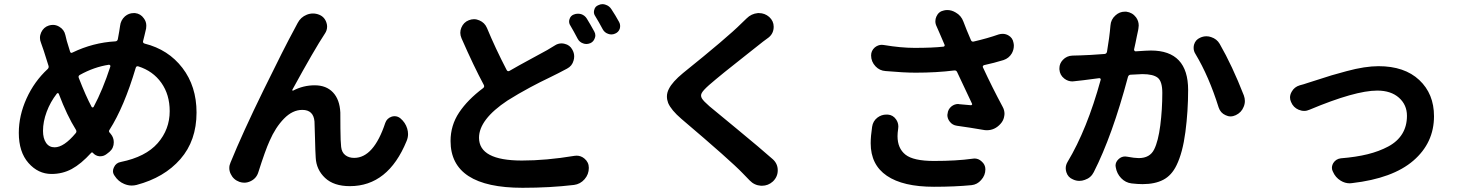

<svg xmlns="http://www.w3.org/2000/svg" viewBox="-20 -850 7040 922"><path d="M242.2 -142.6Q287.1 -142.6 343.8 -210.9Q349.6 -217.8 344.7 -226.6Q301.8 -294.9 262.7 -398.4Q261.7 -402.3 258.3 -402.8Q254.9 -403.3 252.9 -400.4Q221.7 -360.4 204.1 -313Q186.5 -265.6 186.5 -221.7Q186.5 -185.5 201.2 -164.1Q215.8 -142.6 242.2 -142.6ZM509.8 -530.3Q510.7 -534.2 508.8 -536.6Q506.8 -539.1 502.9 -539.1Q431.6 -528.3 363.3 -490.2Q354.5 -485.4 358.4 -475.6Q392.6 -387.7 419.9 -336.9Q421.9 -334 424.8 -334Q427.7 -334 429.7 -336.9Q473.6 -418.9 509.8 -530.3ZM673.8 -679.7 667 -652.3Q665 -643.6 674.8 -640.6Q788.1 -612.3 856 -523.9Q923.8 -435.5 923.8 -309.6Q923.8 -174.8 846.2 -85.9Q768.6 2.9 635.7 38.1Q624 41 612.3 41Q594.7 41 576.2 33.2Q547.9 21.5 530.3 -5.9Q522.5 -16.6 522.5 -28.3Q522.5 -37.1 527.3 -46.9Q537.1 -68.4 560.5 -72.3Q679.7 -96.7 737.3 -162.6Q794.9 -228.5 794.9 -316.4Q794.9 -395.5 754.9 -452.1Q714.8 -508.8 644.5 -531.2Q634.8 -534.2 631.8 -524.4Q576.2 -336.9 505.9 -226.6Q501 -219.7 505.9 -213.9Q508.8 -210 511.7 -207Q526.4 -189.5 526.4 -167Q526.4 -138.7 505.9 -121.1L492.2 -110.4Q478.5 -99.6 461.9 -99.6Q460 -99.6 457 -99.6Q438.5 -101.6 425.8 -116.2Q421.9 -120.1 418 -116.2Q369.1 -62.5 324.7 -38.6Q280.3 -14.6 227.5 -14.6Q163.1 -14.6 116.7 -67.4Q70.3 -120.1 70.3 -211.9Q70.3 -294.9 107.4 -377Q144.5 -459 209 -518.6Q215.8 -525.4 212.9 -534.2Q198.2 -579.1 190.4 -605.5Q183.6 -626 176.8 -644.5Q171.9 -656.2 171.9 -668Q171.9 -681.6 177.7 -694.3Q189.5 -719.7 214.8 -727.5Q224.6 -730.5 234.4 -730.5Q250 -730.5 264.6 -721.7Q288.1 -708 293.9 -681.6Q296.9 -671.9 300.8 -653.3Q307.6 -628.9 316.4 -602.5Q319.3 -592.8 328.1 -597.7Q426.8 -645.5 534.2 -651.4Q543.9 -652.3 545.9 -662.1Q549.8 -681.6 552.7 -700.2Q554.7 -710.9 556.6 -725.6Q559.6 -752.9 580.1 -771.5Q598.6 -787.1 621.1 -787.1Q625 -787.1 628.9 -787.1Q655.3 -784.2 670.9 -761.7Q682.6 -746.1 682.6 -726.6Q682.6 -719.7 681.6 -712.9Q675.8 -688.5 673.8 -679.7Z M1409.2 -739.3Q1423.8 -767.6 1453.1 -779.3Q1467.8 -785.2 1482.9 -785.2Q1498 -785.2 1512.7 -779.3Q1539.1 -768.6 1547.9 -740.2Q1550.8 -731.4 1550.8 -722.7Q1550.8 -704.1 1540 -688.5Q1490.2 -613.3 1383.8 -418.9Q1382.8 -417 1384.3 -415.5Q1385.7 -414.1 1387.7 -415Q1436.5 -440.4 1491.2 -440.4Q1546.9 -440.4 1579.1 -406.2Q1611.3 -372.1 1614.3 -309.6Q1614.3 -296.9 1614.7 -232.9Q1615.2 -168.9 1618.2 -144.5Q1621.1 -118.2 1638.2 -105Q1655.3 -91.8 1680.7 -91.8Q1774.4 -91.8 1830.1 -259.8Q1837.9 -282.2 1861.3 -290Q1868.2 -292 1875 -292Q1889.6 -292 1902.3 -282.2Q1926.8 -261.7 1935.5 -232.4Q1939.5 -218.8 1939.5 -206.1Q1939.5 -189.5 1932.6 -172.9Q1843.8 43.9 1660.2 43.9Q1583 43.9 1541 4.4Q1499 -35.2 1496.1 -92.8Q1494.1 -122.1 1492.7 -185.5Q1491.2 -249 1490.2 -266.6Q1485.4 -322.3 1431.6 -322.3Q1384.8 -322.3 1343.8 -280.3Q1302.7 -238.3 1274.4 -172.9Q1253.9 -127.9 1220.7 -23.4Q1211.9 5.9 1184.6 19.5Q1168.9 27.3 1153.3 27.3Q1141.6 27.3 1129.9 23.4Q1100.6 12.7 1087.9 -14.6Q1081.1 -28.3 1081.1 -43Q1081.1 -56.6 1086.9 -69.3Q1144.5 -210.9 1245.6 -417.5Q1346.7 -624 1392.6 -708Q1394.5 -711.9 1409.2 -739.3Z M2644.5 -631.8Q2659.2 -641.6 2676.8 -641.6Q2683.6 -641.6 2691.4 -639.6Q2716.8 -633.8 2728.5 -611.3Q2737.3 -595.7 2737.3 -579.1Q2737.3 -569.3 2734.4 -559.6Q2727.5 -533.2 2703.1 -520.5Q2685.5 -510.7 2662.1 -499Q2655.3 -495.1 2623 -479.5Q2590.8 -463.9 2573.2 -455.1Q2555.7 -446.3 2526.4 -430.7Q2497.1 -415 2470.2 -399.4Q2443.4 -383.8 2417 -367.2Q2280.3 -276.4 2280.3 -188.5Q2280.3 -79.1 2486.3 -79.1Q2602.5 -79.1 2738.3 -101.6Q2743.2 -102.5 2749 -102.5Q2769.5 -102.5 2786.1 -88.9Q2807.6 -71.3 2807.6 -43.9Q2807.6 -12.7 2787.1 10.7Q2766.6 34.2 2736.3 38.1Q2621.1 51.8 2489.3 51.8Q2143.6 51.8 2143.6 -172.9Q2143.6 -248 2184.6 -309.6Q2225.6 -371.1 2299.8 -426.8Q2307.6 -432.6 2303.7 -441.4Q2254.9 -532.2 2196.3 -666Q2190.4 -679.7 2190.4 -692.4Q2190.4 -705.1 2195.3 -716.8Q2206.1 -743.2 2231.4 -752.9Q2244.1 -757.8 2255.9 -757.8Q2269.5 -757.8 2282.2 -752Q2307.6 -741.2 2318.4 -715.8Q2358.4 -619.1 2413.1 -513.7Q2418 -504.9 2426.8 -509.8Q2466.8 -533.2 2530.3 -567.4Q2593.8 -601.6 2607.4 -609.4Q2630.9 -623 2644.5 -631.8ZM2718.8 -727.5Q2712.9 -736.3 2712.9 -747.1Q2712.9 -752 2714.8 -757.8Q2719.7 -774.4 2735.4 -780.3Q2745.1 -784.2 2754.9 -784.2Q2762.7 -784.2 2770.5 -782.2Q2788.1 -776.4 2797.9 -760.7Q2815.4 -732.4 2834 -698.2Q2838.9 -689.5 2838.9 -679.7Q2838.9 -672.9 2835.9 -666Q2830.1 -649.4 2814.5 -642.6Q2804.7 -638.7 2795.9 -638.7Q2788.1 -638.7 2780.3 -641.6Q2762.7 -647.5 2753.9 -664.1Q2734.4 -701.2 2718.8 -727.5ZM2837.9 -773.4Q2832 -782.2 2832 -792Q2832 -797.9 2834 -803.7Q2837.9 -819.3 2853.5 -825.2Q2863.3 -830.1 2873 -830.1Q2880.9 -830.1 2888.7 -827.1Q2906.2 -821.3 2916 -805.7Q2935.5 -776.4 2953.1 -744.1Q2958 -735.4 2958 -725.6Q2958 -718.8 2956.1 -711.9Q2950.2 -695.3 2933.6 -688.5Q2924.8 -684.6 2916 -684.6Q2908.2 -684.6 2900.4 -687.5Q2882.8 -693.4 2874 -710Q2856.4 -743.2 2837.9 -773.4Z M3565.4 -761.7Q3587.9 -784.2 3619.1 -787.1Q3622.1 -787.1 3625 -787.1Q3652.3 -787.1 3673.8 -768.6Q3695.3 -749 3695.3 -721.7Q3695.3 -689.5 3670.9 -669.9Q3668.9 -668 3644.5 -650.4Q3632.8 -640.6 3569.8 -591.3Q3506.8 -542 3460.4 -504.4Q3414.1 -466.8 3384.8 -441.4Q3357.4 -417 3350.1 -403.8Q3342.8 -390.6 3350.6 -377.4Q3358.4 -364.3 3386.7 -339.8Q3404.3 -325.2 3518.1 -231.4Q3631.8 -137.7 3691.4 -85Q3714.8 -63.5 3714.8 -32.2Q3714.8 -1 3691.4 21.5Q3668.9 42 3638.7 42Q3636.7 42 3634.8 42Q3602.5 40 3580.1 16.6Q3558.6 -5.9 3546.9 -17.6Q3490.2 -77.1 3252 -279.3Q3203.1 -321.3 3188.5 -355.5Q3182.6 -371.1 3182.6 -386.7Q3182.6 -405.3 3192.4 -423.8Q3209 -457 3259.8 -499Q3473.6 -670.9 3540 -737.3Q3554.7 -751 3565.4 -761.7Z M4168 -241.2Q4171.9 -268.6 4193.4 -285.2Q4212.9 -299.8 4236.3 -299.8Q4240.2 -299.8 4243.2 -299.8Q4268.6 -297.9 4283.2 -276.4Q4293.9 -260.7 4293.9 -242.2Q4293.9 -236.3 4293 -231.4Q4290 -210.9 4290 -196.3Q4290 -137.7 4328.1 -107.4Q4366.2 -77.1 4464.8 -77.1Q4573.2 -77.1 4650.4 -87.9Q4655.3 -88.9 4659.2 -88.9Q4678.7 -88.9 4693.4 -75.2Q4711.9 -59.6 4711.9 -37.1Q4711.9 -7.8 4691.4 14.6Q4672.9 36.1 4645.5 39.1Q4565.4 46.9 4464.8 46.9Q4316.4 46.9 4238.8 -5.9Q4161.1 -58.6 4161.1 -162.1Q4161.1 -195.3 4168 -241.2ZM4775.4 -684.6Q4785.2 -687.5 4794.9 -687.5Q4808.6 -687.5 4821.3 -680.7Q4842.8 -668.9 4846.7 -645.5Q4848.6 -637.7 4848.6 -630.9Q4848.6 -611.3 4838.9 -593.8Q4825.2 -570.3 4798.8 -561.5Q4754.9 -547.9 4705.1 -537.1Q4702.1 -536.1 4700.2 -532.7Q4698.2 -529.3 4700.2 -526.4Q4744.1 -431.6 4794.9 -336.9Q4803.7 -321.3 4803.7 -302.7Q4803.7 -298.8 4802.7 -293.9Q4799.8 -271.5 4784.2 -254.9Q4756.8 -224.6 4718.8 -224.6Q4710 -224.6 4700.2 -226.6Q4638.7 -237.3 4575.2 -246.1Q4553.7 -249 4541 -265.6Q4529.3 -280.3 4529.3 -297.9Q4529.3 -300.8 4530.3 -303.7Q4532.2 -325.2 4548.8 -338.9Q4563.5 -350.6 4581.1 -350.6Q4584 -350.6 4586.9 -349.6Q4623 -346.7 4642.6 -344.7Q4645.5 -344.7 4647.5 -347.2Q4649.4 -349.6 4647.5 -352.5Q4591.8 -469.7 4576.2 -503.9Q4572.3 -512.7 4562.5 -511.7Q4477.5 -501 4377 -501Q4320.3 -501 4232.4 -508.8Q4204.1 -510.7 4184.6 -531.2Q4163.1 -553.7 4163.1 -584Q4163.1 -606.4 4180.7 -622.1Q4196.3 -634.8 4214.8 -634.8Q4219.7 -634.8 4224.6 -633.8Q4306.6 -620.1 4372.1 -620.1Q4459 -620.1 4510.7 -626Q4513.7 -626 4515.6 -629.4Q4517.6 -632.8 4515.6 -635.7L4491.2 -692.4Q4483.4 -710.9 4477.5 -723.6Q4471.7 -735.4 4471.7 -748Q4471.7 -759.8 4476.6 -770.5Q4487.3 -794.9 4512.7 -799.8Q4520.5 -801.8 4529.3 -801.8Q4549.8 -801.8 4569.3 -790Q4595.7 -775.4 4606.4 -746.1Q4620.1 -709 4642.6 -657.2Q4646.5 -648.4 4655.3 -650.4Q4722.7 -666 4775.4 -684.6Z M5312.5 -727.5Q5314.5 -756.8 5336.9 -776.4Q5356.4 -793.9 5380.9 -793.9Q5384.8 -793.9 5388.7 -793.9Q5418 -790 5435.5 -766.6Q5448.2 -749 5448.2 -727.5Q5448.2 -720.7 5446.8 -713.4Q5445.3 -706.1 5445.3 -704.1Q5443.4 -695.3 5439.5 -677.2Q5435.5 -659.2 5432.6 -643.1Q5429.7 -627 5425.8 -612.3Q5425.8 -609.4 5427.7 -606.4Q5429.7 -603.5 5433.6 -603.5Q5490.2 -607.4 5506.8 -607.4Q5685.5 -607.4 5685.5 -418Q5685.5 -316.4 5672.4 -216.3Q5659.2 -116.2 5629.9 -56.6Q5606.4 -7.8 5566.4 13.2Q5526.4 34.2 5466.8 34.2Q5443.4 34.2 5414.1 30.8Q5384.8 27.3 5363.8 5.4Q5342.8 -16.6 5337.9 -46.9Q5336.9 -50.8 5336.9 -54.7Q5336.9 -72.3 5351.6 -85.9Q5365.2 -98.6 5382.8 -98.6Q5386.7 -98.6 5391.6 -97.7Q5428.7 -90.8 5448.2 -90.8Q5502 -90.8 5522.5 -132.8Q5542 -171.9 5551.8 -248Q5561.5 -324.2 5561.5 -404.3Q5561.5 -459 5539.6 -476.6Q5517.6 -494.1 5465.8 -494.1Q5452.1 -494.1 5408.2 -491.2Q5399.4 -490.2 5396.5 -480.5Q5321.3 -198.2 5232.4 -23.4Q5218.8 3.9 5189.5 13.7Q5176.8 18.6 5163.1 18.6Q5147.5 18.6 5132.8 11.7Q5108.4 2 5100.6 -23.4Q5097.7 -33.2 5097.7 -42Q5097.7 -57.6 5106.4 -72.3Q5200.2 -228.5 5265.6 -466.8Q5266.6 -469.7 5264.2 -472.7Q5261.7 -475.6 5257.8 -474.6Q5208 -468.8 5182.6 -464.8Q5164.1 -462.9 5139.6 -460Q5134.8 -459 5129.9 -459Q5108.4 -459 5090.8 -472.7Q5069.3 -489.3 5067.4 -516.6Q5067.4 -519.5 5067.4 -522.5Q5067.4 -544.9 5084 -562.5Q5102.5 -582 5129.9 -583Q5135.7 -583 5148.4 -583.5Q5161.1 -584 5167 -584Q5209 -585 5284.2 -590.8Q5293.9 -591.8 5295.9 -601.6Q5307.6 -668.9 5312.5 -727.5ZM5720.7 -590.8Q5711.9 -604.5 5711.9 -620.1Q5711.9 -627.9 5713.9 -635.7Q5720.7 -659.2 5743.2 -668.9Q5757.8 -675.8 5773.4 -675.8Q5785.2 -675.8 5795.9 -671.9Q5823.2 -663.1 5836.9 -639.6Q5897.5 -534.2 5953.1 -391.6Q5958 -377.9 5958 -365.2Q5958 -350.6 5952.1 -336.9Q5941.4 -309.6 5914.1 -296.9Q5901.4 -291 5889.2 -291Q5877 -291 5865.2 -296.9Q5840.8 -307.6 5832 -334Q5785.2 -483.4 5720.7 -590.8Z M6268.6 -323.2Q6255.9 -317.4 6242.7 -317.4Q6229.5 -317.4 6215.8 -323.2Q6190.4 -334 6179.7 -360.4Q6174.8 -371.1 6174.8 -381.8Q6174.8 -395.5 6182.6 -409.2Q6195.3 -432.6 6221.7 -440.4Q6241.2 -445.3 6257.8 -451.2Q6259.8 -451.2 6303.7 -465.8Q6347.7 -480.5 6374.5 -488.3Q6401.4 -496.1 6446.3 -508.3Q6491.2 -520.5 6529.8 -526.4Q6568.4 -532.2 6599.6 -532.2Q6724.6 -532.2 6795.4 -465.8Q6866.2 -399.4 6866.2 -292Q6866.2 -164.1 6767.1 -78.6Q6668 6.8 6472.7 29.3Q6466.8 30.3 6461.9 30.3Q6438.5 30.3 6418 17.6Q6392.6 2 6380.9 -25.4Q6376 -34.2 6376 -43.9Q6376 -55.7 6382.8 -67.4Q6395.5 -86.9 6418.9 -89.8Q6492.2 -95.7 6547.4 -109.4Q6602.5 -123 6646.5 -146.5Q6690.4 -169.9 6713.4 -207Q6736.3 -244.1 6736.3 -293.9Q6736.3 -346.7 6697.8 -380.9Q6659.2 -415 6593.8 -415Q6487.3 -415 6268.6 -323.2Z"/></svg>

Font: Gen Jyuu GothicX Bold
Style: Bold
Weight: 700
Designer: Ryoko NISHIZUKA (kana &amp; ideographs); Paul D. Hunt (Latin, Greek &amp; Cyrillic); Wenlong ZHANG (bopomofo); Sandoll C
Version: Version 1.058.20140828